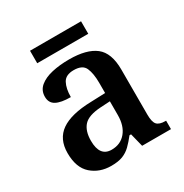

<svg xmlns="http://www.w3.org/2000/svg" viewBox="-161 -808 906 945"><g transform="rotate(-30 292.0 -335.5)"><path d="M203 10Q137 10 92 -29.5Q47 -69 47 -152Q47 -232 103 -271Q159 -310 273 -313L355 -316V-374Q355 -427 341 -459Q327 -491 277 -491Q231 -491 215 -461Q199 -431 199 -383Q144 -383 116.5 -398Q89 -413 89 -448Q89 -484 115.5 -506Q142 -528 186 -538Q230 -548 284 -548Q383 -548 432.5 -509.5Q482 -471 482 -376V-120Q482 -78 495.5 -63Q509 -48 543 -48H547V0H383L364 -76H355Q334 -49 314 -29.5Q294 -10 268.5 0Q243 10 203 10ZM244 -58Q295 -58 325 -94Q355 -130 355 -191V-269L302 -266Q231 -262 204 -232.5Q177 -203 177 -147Q177 -58 244 -58ZM139 -610V-681H429V-610Z"/></g></svg>

Font: Noto Serif Hentaigana SemiBold
Style: Regular
Weight: 600
Designer: Kazuhiro Yamada
Foundry: nipponia
Version: Version 1.000; ttfautohint (v1.8.4.7-5d5b)